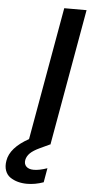

<svg xmlns="http://www.w3.org/2000/svg" viewBox="-141 -730 466 975"><g transform="rotate(5 91.5 -242.5)"><path d="M119.1 194.8Q76.2 210 35.2 210Q10.3 210 -11.5 204.1Q-33.2 198.2 -50.8 186.3Q-68.4 174.3 -76.2 152.6Q-84 130.9 -79.1 102.1Q-68.4 35.2 25.9 -17.1L146 -694.8H259.8L137.2 -2.9L138.2 -1H137.2V0H136.2L85 23.9Q51.3 39.6 35.6 55.2Q20 70.8 16.1 89.8Q12.2 110.8 24.9 123.5Q37.6 136.2 63 136.2Q91.8 136.2 131.8 122.1Z"/></g></svg>

Font: Poppins Medium
Style: Italic
Weight: 500
Italic angle: -10°
Designer: Ninad Kale (Devanagari), Jonny Pinhorn (Latin)
Foundry: Indian Type Foundry
Version: Version 3.200;PS 1.000;hotconv 16.6.54;makeotf.lib2.5.65590